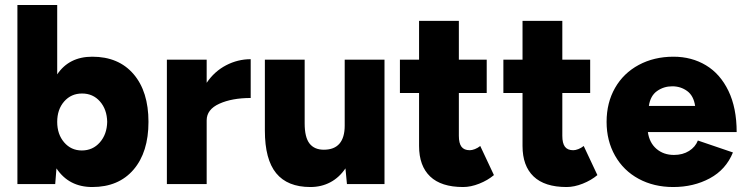

<svg xmlns="http://www.w3.org/2000/svg" viewBox="-20 -740 2996 772"><path d="M50 -720H210V-441Q258 -512 351 -512Q457 -512 517 -442Q577 -372 577 -250Q577 -128 517 -58Q457 12 351 12Q257 12 207 -63L202 0H50ZM309 -135Q353 -135 381.5 -167.5Q410 -200 411 -250Q410 -300 382 -332Q354 -364 310 -364Q266 -364 238 -332Q210 -300 210 -250Q210 -200 238 -167.5Q266 -135 309 -135Z M651 -500H811V-407Q842 -453 889 -477.5Q936 -502 988 -502V-346Q913 -346 862 -323Q811 -300 811 -256V0H651Z M1369 -63Q1344 -26 1308 -7Q1272 12 1228 12Q1136 12 1090.5 -43.5Q1045 -99 1045 -215V-500H1205V-244Q1205 -188 1224.5 -163Q1244 -138 1282 -138Q1324 -138 1345 -162.5Q1366 -187 1366 -235V-500H1526V0H1375Z M1665 -153V-366H1588V-500H1665V-656H1825V-500H1937V-366H1825V-194Q1825 -164 1835.5 -150Q1846 -136 1869 -136Q1878 -136 1889.5 -140.5Q1901 -145 1911 -153L1966 -36Q1941 -15 1907 -1.5Q1873 12 1842 12Q1754 12 1709.5 -30.5Q1665 -73 1665 -153Z M2081 -153V-366H2004V-500H2081V-656H2241V-500H2353V-366H2241V-194Q2241 -164 2251.5 -150Q2262 -136 2285 -136Q2294 -136 2305.5 -140.5Q2317 -145 2327 -153L2382 -36Q2357 -15 2323 -1.5Q2289 12 2258 12Q2170 12 2125.5 -30.5Q2081 -73 2081 -153Z M2419 -250Q2419 -327 2453 -386.5Q2487 -446 2548.5 -479Q2610 -512 2688 -512Q2761 -512 2818.5 -477.5Q2876 -443 2909 -374.5Q2942 -306 2942 -209H2585Q2591 -166 2619.5 -141.5Q2648 -117 2690 -117Q2725 -117 2750.5 -133Q2776 -149 2786 -175L2927 -127Q2899 -58 2834 -23Q2769 12 2687 12Q2609 12 2548 -21Q2487 -54 2453 -114Q2419 -174 2419 -250ZM2775 -314Q2769 -355 2743 -374Q2717 -393 2683 -393Q2649 -393 2622 -374Q2595 -355 2589 -314Z"/></svg>

Font: Oak Sans ExtraBold
Style: Regular
Weight: 800
Designer: Erik Kennedy, Walven
Foundry: Erik Kennedy, Walven
Version: Version 1.000